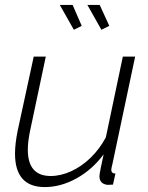

<svg xmlns="http://www.w3.org/2000/svg" viewBox="-20 -750 602 780"><path d="M162 10Q41 10 41 -126Q41 -166 52 -220L117 -520H166L104 -227Q93 -178 93 -142Q93 -35 186 -35Q227 -35 269.5 -54.5Q312 -74 348.5 -109.5Q385 -145 410 -192L479 -520H529L437 -85Q435 -77 433.5 -70Q432 -63 432 -61Q432 -45 449 -45L439 0Q425 1 417 1Q384 -3 384 -34Q384 -38 385 -44.5Q386 -51 389.5 -69Q393 -87 401 -123Q355 -61 291 -25.5Q227 10 162 10ZM335 -730H385L424 -645L392 -629ZM223 -730H275L312 -645L280 -629Z"/></svg>

Font: Raleway Light
Style: Italic
Weight: 300
Italic angle: -12°
Designer: Matt McInerney, Pablo Impallari, Rodrigo Fuenzalida
Foundry: Matt McInerney, Pablo Impallari, Rodrigo Fuenzalida
Version: Version 4.026